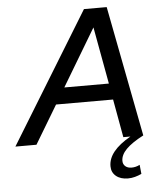

<svg xmlns="http://www.w3.org/2000/svg" viewBox="-113 -752 861 1026"><g transform="rotate(-5 317.0 -239.0)"><path d="M-53 0 376 -700H498L633 0Q570 33 540 63.5Q510 94 510 126Q510 144 522.5 155Q535 166 556 166Q579 166 600 155L605 204Q588 212 569.5 217Q551 222 532 222Q492 222 468 202Q444 182 444 149Q444 108 474 71Q504 34 564 0H526L489 -205H183L60 0ZM235 -292H474L418 -598Z"/></g></svg>

Font: Red Hat Display SemiBold
Style: Italic
Weight: 600
Italic angle: -12°
Designer: Pentagram, MCKL
Foundry: Pentagram, MCKL
Version: Version 1.023